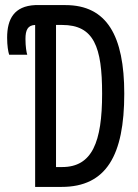

<svg xmlns="http://www.w3.org/2000/svg" viewBox="-20 -734 540 754"><path d="M118 0H222C398 0 468 -125 468 -366C468 -593 400 -714 237 -714H118C36 -710 8 -660 8 -586C8 -555 12 -531 16 -519H87C84 -528 80 -551 80 -581C80 -616 89 -635 118 -636ZM224 -78H200V-636H224C349 -636 381 -550 381 -366C381 -176 342 -78 224 -78Z"/></svg>

Font: Noto Sans Mono ExtraCondensed
Style: Regular
Weight: 400
Width: 2
Designer: Monotype Design Team
Foundry: Monotype Imaging Inc.
Version: Version 2.014